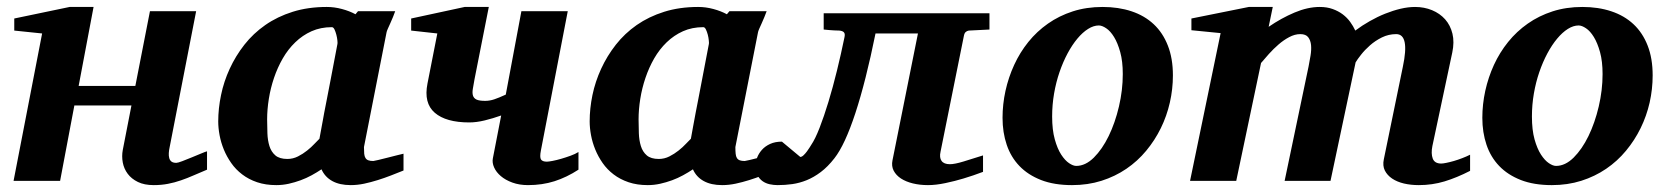

<svg xmlns="http://www.w3.org/2000/svg" viewBox="-20 -520 4803 552"><path d="M575.2 -32.2Q555.2 -23.9 536.9 -15.9Q518.6 -7.8 500.2 -1.5Q481.9 4.9 462.9 8.5Q443.8 12.2 421.9 12.2Q395 12.2 376.5 3.2Q357.9 -5.9 347.2 -20.3Q336.4 -34.7 333 -52.7Q329.6 -70.8 333 -88.9L357.9 -216.8H193.8L152.8 0H19L101.1 -423.8L21 -432.1V-466.8L180.2 -500H249L206.1 -272.9H369.1L411.1 -487.8H543.9L467.8 -97.2Q465.8 -88.4 465.3 -80.1Q464.8 -71.8 466.6 -65.4Q468.3 -59.1 473.1 -55.4Q478 -51.8 486.8 -51.8Q491.2 -51.8 503.9 -56.6Q516.6 -61.5 531 -67.4Q545.4 -73.2 558.1 -78.6Q570.8 -84 575.2 -85Z M950.2 -394Q950.7 -396 950 -403.8Q949.2 -411.6 947 -420.2Q944.8 -428.7 941.7 -435.3Q938.5 -441.9 934.1 -441.9Q901.9 -441.9 875.7 -430.2Q849.6 -418.5 828.9 -398.4Q808.1 -378.4 793 -352.1Q777.8 -325.7 767.8 -296.1Q757.8 -266.6 752.9 -235.8Q748 -205.1 748 -176.8Q748 -156.7 748.8 -136.7Q749.5 -116.7 754.6 -100.1Q759.8 -83.5 771.7 -73.2Q783.7 -63 806.2 -63Q822.3 -63 836.7 -70.3Q851.1 -77.6 863 -87.2Q875 -96.7 884 -106.4Q893.1 -116.2 898.4 -121.1Q901.9 -141.1 904.1 -152.1Q906.2 -163.1 908 -173.1Q909.7 -183.1 912.1 -195.8Q914.6 -208.5 919.2 -232.2Q923.8 -255.9 931.2 -294.2Q938.5 -332.5 950.2 -394ZM1140.1 -29.8Q1123 -22.9 1104.2 -15.6Q1085.4 -8.3 1065.9 -2.2Q1046.4 3.9 1026.9 8.1Q1007.3 12.2 988.3 12.2Q956.5 12.2 935.3 0.5Q914.1 -11.2 904.3 -33.2Q891.1 -24.4 876 -16.1Q860.8 -7.8 844.2 -1.7Q827.6 4.4 810.1 8.3Q792.5 12.2 774.4 12.2Q743.7 12.2 719.2 3.9Q694.8 -4.4 676.3 -18.6Q657.7 -32.7 644.8 -51.3Q631.8 -69.8 623.5 -90.1Q615.2 -110.4 611.3 -131.3Q607.4 -152.3 607.4 -170.9Q607.4 -208 615.5 -246.8Q623.5 -285.6 640.4 -322.3Q657.2 -358.9 682.6 -391.4Q708 -423.8 742.7 -448Q777.3 -472.2 821.5 -486.1Q865.7 -500 919.4 -500Q941.4 -500 963.1 -494.1Q984.9 -488.3 1002 -479L1009.3 -487.8H1116.2Q1113.8 -480.5 1109.9 -471.2Q1106 -461.9 1102.1 -453.1Q1098.1 -444.3 1095 -437.3Q1091.8 -430.2 1091.3 -426.8L1026.4 -97.2Q1026.4 -85.9 1027.1 -78.1Q1027.8 -70.3 1030.8 -65.7Q1033.7 -61 1039.1 -59.1Q1044.4 -57.1 1053.2 -57.1Q1055.2 -57.1 1067.6 -60.1Q1080.1 -63 1095 -66.9Q1109.9 -70.8 1123 -74Q1136.2 -77.1 1140.1 -78.1Z M1643.1 -32.2Q1609.4 -10.3 1574.2 1Q1539.1 12.2 1498 12.2Q1473.1 12.2 1453.1 4.9Q1433.1 -2.4 1419.9 -13.7Q1406.7 -24.9 1400.6 -38.6Q1394.5 -52.2 1397 -64.9L1420.9 -188Q1397.5 -179.7 1373.5 -173.8Q1349.6 -168 1329.1 -168Q1262.2 -168 1230 -195.8Q1197.8 -223.6 1209 -279.8L1237.3 -423.8L1162.1 -432.1V-466.8L1315.9 -500H1385.3L1344.2 -292Q1341.3 -276.4 1339.4 -264.6Q1337.4 -252.9 1339.8 -245.1Q1342.3 -237.3 1350.3 -233.6Q1358.4 -230 1375 -230Q1387.7 -230 1400.9 -234.4Q1414.1 -238.8 1434.1 -248L1479 -487.8H1612.3L1535.2 -87.9Q1531.2 -67.9 1535.4 -61.5Q1539.6 -55.2 1552.2 -55.2Q1557.1 -55.2 1568.6 -57.4Q1580.1 -59.6 1593.5 -63.5Q1606.9 -67.4 1620.4 -72.3Q1633.8 -77.1 1643.1 -83Z M2018.1 -394Q2018.6 -396 2017.8 -403.8Q2017.1 -411.6 2014.9 -420.2Q2012.7 -428.7 2009.5 -435.3Q2006.3 -441.9 2002 -441.9Q1969.7 -441.9 1943.6 -430.2Q1917.5 -418.5 1896.7 -398.4Q1876 -378.4 1860.8 -352.1Q1845.7 -325.7 1835.7 -296.1Q1825.7 -266.6 1820.8 -235.8Q1815.9 -205.1 1815.9 -176.8Q1815.9 -156.7 1816.7 -136.7Q1817.4 -116.7 1822.5 -100.1Q1827.6 -83.5 1839.6 -73.2Q1851.6 -63 1874 -63Q1890.1 -63 1904.5 -70.3Q1918.9 -77.6 1930.9 -87.2Q1942.9 -96.7 1951.9 -106.4Q1960.9 -116.2 1966.3 -121.1Q1969.7 -141.1 1971.9 -152.1Q1974.1 -163.1 1975.8 -173.1Q1977.5 -183.1 1980 -195.8Q1982.4 -208.5 1987.1 -232.2Q1991.7 -255.9 1999 -294.2Q2006.3 -332.5 2018.1 -394ZM2208 -29.8Q2190.9 -22.9 2172.1 -15.6Q2153.3 -8.3 2133.8 -2.2Q2114.3 3.9 2094.7 8.1Q2075.2 12.2 2056.2 12.2Q2024.4 12.2 2003.2 0.5Q1981.9 -11.2 1972.2 -33.2Q1959 -24.4 1943.8 -16.1Q1928.7 -7.8 1912.1 -1.7Q1895.5 4.4 1877.9 8.3Q1860.4 12.2 1842.3 12.2Q1811.5 12.2 1787.1 3.9Q1762.7 -4.4 1744.1 -18.6Q1725.6 -32.7 1712.6 -51.3Q1699.7 -69.8 1691.4 -90.1Q1683.1 -110.4 1679.2 -131.3Q1675.3 -152.3 1675.3 -170.9Q1675.3 -208 1683.3 -246.8Q1691.4 -285.6 1708.3 -322.3Q1725.1 -358.9 1750.5 -391.4Q1775.9 -423.8 1810.5 -448Q1845.2 -472.2 1889.4 -486.1Q1933.6 -500 1987.3 -500Q2009.3 -500 2031 -494.1Q2052.7 -488.3 2069.8 -479L2077.1 -487.8H2184.1Q2181.6 -480.5 2177.7 -471.2Q2173.8 -461.9 2169.9 -453.1Q2166 -444.3 2162.8 -437.3Q2159.7 -430.2 2159.2 -426.8L2094.2 -97.2Q2094.2 -85.9 2095 -78.1Q2095.7 -70.3 2098.6 -65.7Q2101.6 -61 2106.9 -59.1Q2112.3 -57.1 2121.1 -57.1Q2123 -57.1 2135.5 -60.1Q2147.9 -63 2162.8 -66.9Q2177.7 -70.8 2190.9 -74Q2204.1 -77.1 2208 -78.1Z M2765.1 -432.1Q2759.8 -431.2 2756.1 -427.7Q2752.4 -424.3 2751 -416L2684.1 -84Q2680.2 -66.9 2687 -57.4Q2693.8 -47.9 2710.9 -47.9Q2724.6 -47.9 2750.2 -55.7Q2775.9 -63.5 2806.2 -73.2V-25.9Q2777.8 -15.1 2750 -6.8Q2726.1 0.5 2698.5 6.3Q2670.9 12.2 2647.9 12.2Q2624.5 12.2 2604.5 7.3Q2584.5 2.4 2570.3 -6.8Q2556.2 -16.1 2549.3 -29.3Q2542.5 -42.5 2545.9 -59.1L2619.1 -423.8H2497.1Q2469.2 -286.1 2439.2 -194.8Q2409.2 -103.5 2378.9 -64.9Q2359.9 -40.5 2339.8 -25.4Q2319.8 -10.3 2299.3 -2Q2278.8 6.3 2257.8 9.3Q2236.8 12.2 2215.8 12.2Q2204.6 12.2 2193.1 9.8Q2181.6 7.3 2172.6 1Q2163.6 -5.4 2157.7 -15.9Q2151.9 -26.4 2151.9 -42Q2151.9 -53.7 2156.5 -66.2Q2161.1 -78.6 2170.4 -89.1Q2179.7 -99.6 2194.1 -106.2Q2208.5 -112.8 2228 -112.8L2280.8 -68.8Q2285.2 -68.8 2290.3 -73.7Q2295.4 -78.6 2299.8 -84.5Q2304.2 -90.3 2307.6 -95.9Q2311 -101.6 2312 -103Q2323.7 -120.1 2336.4 -152.8Q2349.1 -185.5 2361.8 -227.3Q2374.5 -269 2386.2 -316.7Q2397.9 -364.3 2407.7 -412.1Q2410.2 -422.4 2406.5 -426.8Q2402.8 -431.2 2393.1 -432.1Q2386.2 -432.1 2378.4 -432.6Q2371.6 -433.1 2363.8 -433.6Q2356 -434.1 2348.1 -435.1V-481.9H2824.7V-435.1Z M3208 -307.1Q3208 -343.8 3200.7 -370.1Q3193.4 -396.5 3182.9 -413.6Q3172.4 -430.7 3160.4 -438.7Q3148.4 -446.8 3139.2 -446.8Q3124 -446.8 3108.2 -436.8Q3092.3 -426.8 3077.4 -408.9Q3062.5 -391.1 3049.3 -366.5Q3036.1 -341.8 3026.1 -312.7Q3016.1 -283.7 3010.5 -251.2Q3004.9 -218.8 3004.9 -185.1Q3004.9 -146.5 3012.5 -119.4Q3020 -92.3 3031 -75.4Q3042 -58.6 3053.7 -50.8Q3065.4 -43 3074.2 -43Q3100.6 -43 3124.8 -66.9Q3148.9 -90.8 3167.5 -128.9Q3186 -167 3197 -213.9Q3208 -260.7 3208 -307.1ZM3352.1 -303.2Q3352.1 -263.7 3343.3 -225.1Q3334.5 -186.5 3317.4 -151.6Q3300.3 -116.7 3275.4 -86.7Q3250.5 -56.6 3218.3 -34.7Q3186 -12.7 3146.7 -0.2Q3107.4 12.2 3062 12.2Q3010.7 12.2 2973.1 -2.4Q2935.5 -17.1 2910.9 -42.7Q2886.2 -68.4 2874.3 -103.8Q2862.3 -139.2 2862.3 -181.2Q2862.3 -220.2 2870.8 -259Q2879.4 -297.9 2895.8 -333.5Q2912.1 -369.1 2936.5 -399.4Q2960.9 -429.7 2992.9 -452.1Q3024.9 -474.6 3064.2 -487.3Q3103.5 -500 3149.9 -500Q3195.8 -500 3233.2 -487.5Q3270.5 -475.1 3296.9 -450.4Q3323.2 -425.8 3337.6 -388.9Q3352.1 -352.1 3352.1 -303.2Z M4206.5 -28.8Q4168.5 -9.3 4133.1 1.5Q4097.7 12.2 4059.1 12.2Q4036.1 12.2 4016.4 7.6Q3996.6 2.9 3982.4 -6.6Q3968.3 -16.1 3961.4 -29.8Q3954.6 -43.5 3958.5 -62L4013.2 -328.1Q4033.2 -421.9 3994.1 -421.9Q3972.2 -421.9 3952.9 -412.4Q3933.6 -402.8 3918.7 -389.6Q3903.8 -376.5 3893.1 -362.8Q3882.3 -349.1 3877.4 -340.8L3805.2 0H3673.3L3742.2 -329.1Q3745.1 -343.8 3747.8 -360.1Q3750.5 -376.5 3749.3 -390.1Q3748 -403.8 3741.2 -412.8Q3734.4 -421.9 3718.3 -421.9Q3702.6 -421.9 3686.5 -413.3Q3670.4 -404.8 3655.8 -392.1Q3641.1 -379.4 3628.2 -365Q3615.2 -350.6 3605.5 -338.9L3534.2 0H3401.4L3489.3 -424.8L3405.3 -433.1V-466.8L3570.3 -500H3639.2L3627.4 -442.9Q3663.6 -467.8 3701.7 -483.9Q3739.7 -500 3774.4 -500Q3794.9 -500 3811.3 -494.1Q3827.6 -488.3 3840.3 -478.8Q3853 -469.2 3861.8 -457Q3870.6 -444.8 3876.5 -432.1Q3896 -446.8 3918 -459.2Q3939.9 -471.7 3962.4 -480.7Q3984.9 -489.7 4006.8 -494.9Q4028.8 -500 4048.3 -500Q4074.7 -500 4097.2 -490.7Q4119.6 -481.4 4134.8 -464.4Q4149.9 -447.3 4155.8 -423.1Q4161.6 -398.9 4155.3 -369.1L4098.1 -100.1Q4093.8 -78.6 4099.1 -64.2Q4104.5 -49.8 4123.5 -49.8Q4128.4 -49.8 4138.2 -51.8Q4147.9 -53.7 4159.7 -57.1Q4171.4 -60.5 4183.6 -65.2Q4195.8 -69.8 4206.5 -75.2Z M4587.4 -307.1Q4587.4 -343.8 4580.1 -370.1Q4572.8 -396.5 4562.3 -413.6Q4551.8 -430.7 4539.8 -438.7Q4527.8 -446.8 4518.6 -446.8Q4503.4 -446.8 4487.5 -436.8Q4471.7 -426.8 4456.8 -408.9Q4441.9 -391.1 4428.7 -366.5Q4415.5 -341.8 4405.5 -312.7Q4395.5 -283.7 4389.9 -251.2Q4384.3 -218.8 4384.3 -185.1Q4384.3 -146.5 4391.8 -119.4Q4399.4 -92.3 4410.4 -75.4Q4421.4 -58.6 4433.1 -50.8Q4444.8 -43 4453.6 -43Q4480 -43 4504.2 -66.9Q4528.3 -90.8 4546.9 -128.9Q4565.4 -167 4576.4 -213.9Q4587.4 -260.7 4587.4 -307.1ZM4731.4 -303.2Q4731.4 -263.7 4722.7 -225.1Q4713.9 -186.5 4696.8 -151.6Q4679.7 -116.7 4654.8 -86.7Q4629.9 -56.6 4597.7 -34.7Q4565.4 -12.7 4526.1 -0.2Q4486.8 12.2 4441.4 12.2Q4390.1 12.2 4352.5 -2.4Q4314.9 -17.1 4290.3 -42.7Q4265.6 -68.4 4253.7 -103.8Q4241.7 -139.2 4241.7 -181.2Q4241.7 -220.2 4250.2 -259Q4258.8 -297.9 4275.1 -333.5Q4291.5 -369.1 4315.9 -399.4Q4340.3 -429.7 4372.3 -452.1Q4404.3 -474.6 4443.6 -487.3Q4482.9 -500 4529.3 -500Q4575.2 -500 4612.5 -487.5Q4649.9 -475.1 4676.3 -450.4Q4702.6 -425.8 4717 -388.9Q4731.4 -352.1 4731.4 -303.2Z"/></svg>

Font: Charis SIL Cyr
Style: Bold Italic
Weight: 700
Italic angle: -11°
Foundry: SIL International
Version: Version 5.000